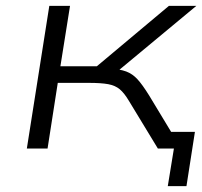

<svg xmlns="http://www.w3.org/2000/svg" viewBox="-20 -509 693 658"><path d="M555 129 576 0H530L539 -57H648L619 129ZM72 0 149 -489H220L187 -282H312L559 -489H653L370 -254L353 -275Q391 -272 412.5 -264Q434 -256 451 -237.5Q468 -219 491 -182L601 0H521L422 -163Q406 -190 390.5 -203Q375 -216 351 -220.5Q327 -225 284 -225H178L143 0Z"/></svg>

Font: Nunito Sans 10pt Expanded Light
Style: Italic
Weight: 300
Width: 7
Italic angle: -9°
Designer: Vernon Adams
Foundry: Vernon Adams
Version: Version 3.101;gftools[0.9.27]